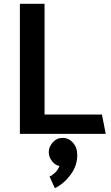

<svg xmlns="http://www.w3.org/2000/svg" viewBox="-20 -700 583 1004"><path d="M533 0H84V-680H213V-101H513ZM308 21Q339 21 361.5 46Q384 71 384 111Q384 167 349 214Q314 261 267 284L239 223Q252 218 268 203Q284 188 291 167Q273 167 254 145Q235 123 235 95Q235 68 256 44.5Q277 21 308 21Z"/></svg>

Font: Palanquin Dark
Style: Regular
Weight: 400
Designer: Pria Ravichandran
Version: Version 1.001